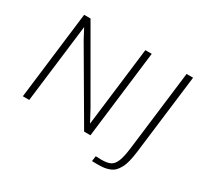

<svg xmlns="http://www.w3.org/2000/svg" viewBox="-170 -954 1433 1349"><g transform="rotate(30 546.5 -279.5)"><path d="M65.9 0 152.8 -710.9H204.6L520.5 -163.6L570.8 -69.3L649.4 -710.9H701.2L614.3 0H563L238.8 -555.2L195.8 -636.2L117.7 0ZM759.3 152.3Q746.6 152.3 714.4 151.4L720.2 108.9Q745.6 110.4 766.6 110.4Q814.9 110.4 840.1 97.2Q865.2 84 880.1 47.4Q895 10.7 904.3 -64.5L983.9 -710.9H1036.6L957 -64.5Q951.2 -18.1 942.6 16.4Q934.1 50.8 921.1 74.7Q908.2 98.6 893.1 113.8Q877.9 128.9 856.4 137.5Q835 146 812.5 149.2Q790 152.3 759.3 152.3Z"/></g></svg>

Font: Muli
Style: ExtraLightItalic
Weight: 200
Italic angle: -7°
Designer: Vernon Adams
Foundry: newtypography
Version: Version 2.0; ttfautohint (v1.00rc1.2-2d82) -l 8 -r 50 -G 200